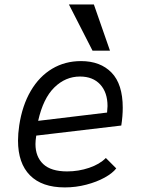

<svg xmlns="http://www.w3.org/2000/svg" viewBox="-20 -830 640 858"><path d="M60.5 -202Q60.5 -232.5 66 -270Q79.5 -359 117.5 -423.8Q155.5 -488.5 213 -522.8Q270.5 -557 342 -557Q428.5 -557 478.5 -505.5Q528.5 -454 528.5 -348.5Q528.5 -311 522 -269L142 -224Q138.5 -201.5 138.5 -186.5Q138.5 -129.5 173.2 -96.8Q208 -64 280 -64Q331 -64 378.2 -80Q425.5 -96 453 -124L499.5 -77.5Q483 -56 447.8 -36.5Q412.5 -17 365.8 -4.8Q319 7.5 269.5 7.5Q167.5 7.5 114 -46.5Q60.5 -100.5 60.5 -202ZM460.5 -356Q460.5 -417 427.8 -452.5Q395 -488 337.5 -488Q272.5 -488 222.8 -439.2Q173 -390.5 150.5 -290L458.5 -327Q460.5 -347 460.5 -356ZM288 -810H399.5L471.5 -603.5H393.5Z"/></svg>

Font: JuliaMono Light
Style: Italic
Weight: 300
Italic angle: -9°
Monospace: yes
Designer: cormullion
Foundry: corm
Version: Version 0.054; ttfautohint (v1.8.4)